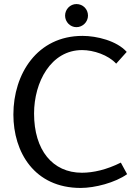

<svg xmlns="http://www.w3.org/2000/svg" viewBox="-20 -915 664 947"><path d="M414 -838C414 -870 389 -895 357 -895C326 -895 301 -869 301 -838C301 -807 326 -781 357 -781C388 -781 414 -807 414 -838ZM378 12C448 12 548 -14 607 -56L576 -113C506 -78 440 -63 384 -63C239 -63 148 -175 148 -355C148 -510 231 -668 385 -668C441 -668 514 -644 553 -601L605 -659C556 -714 457 -738 387 -738C163 -738 46 -550 46 -350C46 -165 149 12 378 12Z"/></svg>

Font: Rosario
Style: Regular
Weight: 400
Designer: Hector Gatti
Foundry: Omnibus Type
Version: Version 1.100